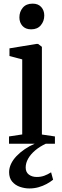

<svg xmlns="http://www.w3.org/2000/svg" viewBox="-20 -789 342 1054"><path d="M29.5 0V-40L102 -51V-463L32 -481.5V-523.5L180.5 -548H189L210 -532V-50.5L281.5 -40V0ZM150.5 -628Q120 -628 103.2 -646.8Q86.5 -665.5 86.5 -693.5Q86.5 -724.5 105.2 -746.8Q124 -769 158.5 -769H159.5Q189.5 -769 206.2 -750.5Q223 -732 223 -704Q223 -673 204.2 -650.5Q185.5 -628 151.5 -628ZM141 245.5Q115.5 245.5 89.8 236.8Q64 228 47 208.2Q30 188.5 30 156Q30 133.5 40.5 111Q51 88.5 70.5 68Q90 47.5 116 29.8Q142 12 172.5 -1L198.5 -5L233.5 -1Q198 15.5 173 36.8Q148 58 134.5 82Q121 106 121 130.5Q121 156 138.2 169.2Q155.5 182.5 182 182.5Q204 182.5 222.8 175.8Q241.5 169 260.5 157L271.5 197.5Q256 210 235.8 221Q215.5 232 191.5 238.8Q167.5 245.5 141 245.5Z"/></svg>

Font: Merriweather 60pt Medium
Style: Regular
Weight: 500
Version: Version 2.100